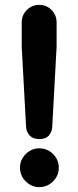

<svg xmlns="http://www.w3.org/2000/svg" viewBox="-20 -743 321 787"><path d="M69 -651Q69 -681 90 -702Q111 -723 141 -723Q171 -723 191.5 -702Q212 -681 212 -651V-552L194 -221Q192 -200 179.5 -186.5Q167 -173 141 -173Q116 -173 102.5 -186.5Q89 -200 87 -221L69 -552ZM62 -56Q62 -88 85.5 -111.5Q109 -135 141 -135Q174 -135 197.5 -111.5Q221 -88 221 -56Q221 -23 197.5 0.5Q174 24 141 24Q109 24 85.5 0.5Q62 -23 62 -56Z"/></svg>

Font: Varela Round Precious
Style: Bold
Weight: 700
Version: Version 1.000